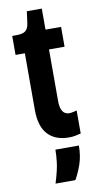

<svg xmlns="http://www.w3.org/2000/svg" viewBox="-95 -674 480 935"><g transform="rotate(-10 145.0 -206.5)"><path d="M205 9Q138 9 101 -30.5Q64 -70 64 -152V-432H18V-526H39Q70 -526 83.5 -536.5Q97 -547 101 -572L109 -632H183V-528H260V-430H183V-174Q183 -141 194 -124Q205 -107 227 -107Q234 -107 243 -109Q252 -111 264 -114V0Q248 4 234.5 6.5Q221 9 205 9ZM101 219Q121 154 125 117.5Q129 81 129 56H245Q245 107 231 147.5Q217 188 199 219Z"/></g></svg>

Font: Bricolage Grotesque 24pt Condensed SemiBold
Style: Regular
Weight: 600
Width: 3
Designer: Mathieu Triay
Foundry: Atelier Triay
Version: Version 1.001;gftools[0.9.33.dev8+g029e19f]